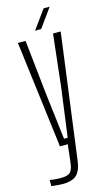

<svg xmlns="http://www.w3.org/2000/svg" viewBox="-142 -792 583 1040"><g transform="rotate(-15 149.5 -272.0)"><path d="M73.5 201Q62.5 201 43 199.5Q23.5 198 10 196V162Q22 164 38.2 165.5Q54.5 167 71.5 167Q111.5 167 125.2 152.5Q139 138 143.5 99L155 0H111L36 -600H79L111 -301L143 -34H163.5L199.5 -301L233 -600H276L183.5 98Q179 134.5 167.2 157.2Q155.5 180 133 190.5Q110.5 201 73.5 201ZM143 -640 219 -745H253L177 -640Z"/></g></svg>

Font: Big Shoulders Text Thin Thin
Style: Regular
Weight: 250
Version: Version 2.002